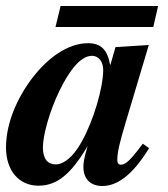

<svg xmlns="http://www.w3.org/2000/svg" viewBox="-41 -606 561 640"><path d="M435 -127C394 -72 378 -57 362 -57C354 -57 350 -63 350 -72C350 -97 356 -126 380 -205L455 -456L344 -449L327 -390H326C317 -441 295 -462 252 -462C187 -462 119 -415 66 -345C15 -278 -21 -194 -21 -114C-21 -38 22 13 87 13C148 13 195 -24 251 -119C239 -78 237 -64 237 -50C237 -7 263 14 300 14C347 14 398 -18 456 -112ZM266 -420C288 -420 303 -400 303 -373C303 -313 270 -202 231 -133C204 -84 172 -58 145 -58C119 -58 102 -75 102 -115C102 -153 123 -234 158 -305C186 -362 224 -420 266 -420ZM486 -586H161L144 -516H470Z"/></svg>

Font: XITS
Style: Bold Italic
Weight: 700
Italic angle: -16.33°
Designer: MicroPress Inc., with final additions and corrections provided by Coen Hoffman, Elsevier (retired)
Version: Version 1.105